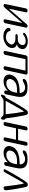

<svg xmlns="http://www.w3.org/2000/svg" viewBox="1682 -2230 603 4006"><g transform="rotate(90 1983.0 -226.5)"><path d="M464.8 -40Q456.5 0 416 0Q382.3 0 382.3 -27.8Q382.3 -33.2 383.8 -40L459 -392.6L137.2 -22Q121.1 0 96.7 0Q63 0 63 -27.8Q63 -33.2 64.5 -40L153.8 -460.4Q162.6 -500.5 203.1 -500.5Q236.3 -500.5 236.3 -473.1Q236.3 -467.3 234.9 -460.4L160.6 -109.4L483.4 -481L486.8 -484.4Q502.4 -500.5 522.5 -500.5Q555.7 -500.5 555.7 -473.6Q555.7 -467.8 554.2 -460.4Z M904.3 -276.4Q981.4 -255.9 981.4 -182.6Q981.4 -165.5 977.5 -146Q968.8 -105 934.6 -68.8Q908.2 -41 849.1 -16.6Q797.9 4.9 739.7 4.9Q677.2 4.9 637.7 -14.6Q561.5 -52.2 561.5 -103.5V-106.9L563 -117.7Q572.8 -146 602.1 -146Q627.4 -146 628.4 -122.1Q638.7 -85.9 671.4 -68.8Q710 -47.9 756.8 -47.9Q806.6 -47.9 843.3 -75.2Q898.9 -117.2 906.7 -153.8Q908.2 -160.2 908.2 -166Q908.2 -195.8 876 -221.7Q844.2 -247.1 790.5 -247.1H723.1Q704.6 -247.1 695.8 -255.4Q689.9 -261.2 689.9 -268.1Q689.9 -269.5 690.4 -271.5Q692.4 -281.2 702.1 -288.1Q713.4 -295.9 731 -295.9H800.8Q843.8 -295.9 875.5 -317.9Q908.7 -340.3 917 -377.9Q919.4 -390.1 919.4 -400.4Q919.4 -457.5 841.8 -461.4H833.5Q766.6 -461.4 712.4 -416.5Q702.1 -406.2 688.5 -406.2Q664.6 -406.2 664.6 -425.3Q664.6 -429.2 665.5 -433.6Q668.9 -449.2 685.1 -457.5Q757.3 -505.4 844.2 -505.4Q892.1 -505.4 931.6 -489.3Q971.2 -473.1 991.2 -443.4Q1004.9 -422.4 1004.9 -396.5Q1004.9 -385.7 1002.4 -374Q993.7 -334 967.3 -310.1Q940.4 -285.6 904.3 -276.4Z M1444.3 -40Q1436 0 1395.5 0Q1361.8 0 1361.8 -27.8Q1361.8 -33.2 1363.3 -40L1452.1 -457H1213.9L1125 -40Q1116.7 0 1076.2 0Q1042.5 0 1042.5 -27.8Q1042.5 -33.2 1043.9 -40L1133.8 -460.9Q1140.6 -494.1 1175.8 -500L1502 -500.5Q1535.6 -500.5 1535.6 -473.1Q1535.6 -467.8 1534.2 -460.9Z M1818.8 -87.4Q1884.3 -129.4 1903.8 -221.2L1914.6 -279.3Q1885.3 -281.7 1858.9 -281.7Q1765.1 -281.7 1707.5 -249.5Q1644 -213.4 1630.4 -148.9Q1627.9 -137.7 1627.9 -127.9Q1627.9 -101.6 1644.5 -83Q1667 -57.6 1711.9 -57.6Q1772.5 -57.6 1818.8 -87.4ZM1975.1 -441.9Q2001.5 -406.2 2001.5 -343.8Q2001.5 -304.2 1990.7 -253.9L1947.3 -50.8Q1939.5 -13.2 1901.9 -13.2L1893.6 -14.2Q1867.2 -18.1 1867.2 -42Q1867.2 -46.9 1868.2 -52.7L1875.5 -87.4Q1829.1 -45.4 1787.6 -25.4Q1733.9 0 1671.9 0Q1601.6 0 1563 -40.5Q1534.2 -71.3 1534.2 -112.3Q1534.2 -126.5 1537.6 -142.1Q1557.6 -236.3 1641.6 -283.2Q1735.4 -335.9 1916 -335.9Q1916.5 -340.3 1916.5 -344.7Q1916.5 -390.6 1887.7 -418.5Q1857.4 -449.2 1800.3 -449.2Q1778.3 -449.2 1761.7 -443.8Q1745.1 -439 1709.5 -421.4Q1680.2 -407.2 1670.9 -403.8Q1661.1 -400.4 1650.4 -400.4Q1638.2 -400.4 1633.3 -403.8Q1626 -408.7 1626 -419.4Q1626 -423.3 1627 -427.7Q1634.3 -461.4 1682.6 -481Q1731.4 -500.5 1807.1 -500.5Q1932.6 -500.5 1975.1 -441.9Z M2363.8 -43.9Q2353.5 -146 2337.9 -255.4Q2314.5 -418.9 2302.2 -425.8Q2292.5 -417.5 2192.4 -239.3Q2083.5 -44.4 2083.5 -43.9ZM2473.1 -25.9Q2476.6 -15.6 2476.6 -2Q2476.6 13.2 2472.2 32.7Q2470.2 41.5 2461.9 48.3Q2454.1 54.7 2444.8 55.2Q2431.6 52.2 2419.4 37.6Q2403.3 18.6 2391.6 10.3Q2378.4 0.5 2345.2 0H2095.7Q2061.5 0.5 2044.9 10.3Q2029.8 18.6 2005.4 37.6Q1986.3 52.2 1972.2 55.2Q1962.9 54.7 1958 48.3Q1954.1 43.5 1954.1 37.1Q1954.1 35.2 1954.6 32.7Q1967.8 -9.3 1976.6 -25.9Q1982.4 -38.6 2017.1 -43.9Q2050.3 -110.8 2136.7 -258.3Q2265.1 -476.6 2293.5 -495.6Q2308.6 -506.3 2329.1 -507.8H2332.5Q2351.6 -507.8 2367.2 -493.2Q2383.3 -478 2418.9 -260.7Q2446.8 -88.9 2446.8 -48.8V-43.9Q2470.2 -36.1 2473.1 -25.9Z M2928.2 -40Q2919.9 0 2879.4 0Q2845.7 0 2845.7 -27.8Q2845.7 -33.2 2847.2 -40L2894 -259.3H2655.8L2608.9 -40Q2600.6 0 2560.1 0Q2526.4 0 2526.4 -27.8Q2526.4 -33.2 2527.8 -40L2617.7 -460.9Q2626 -500.5 2666.5 -500.5Q2700.2 -500.5 2700.2 -472.7Q2700.2 -467.3 2698.7 -460.9L2665 -302.7H2903.3L2937 -460.9Q2945.8 -500.5 2985.8 -500.5Q3019.5 -500.5 3019.5 -473.1Q3019.5 -467.8 3018.1 -460.9Z M3311 -87.4Q3376.5 -129.4 3396 -221.2L3406.7 -279.3Q3377.4 -281.7 3351.1 -281.7Q3257.3 -281.7 3199.7 -249.5Q3136.2 -213.4 3122.6 -148.9Q3120.1 -137.7 3120.1 -127.9Q3120.1 -101.6 3136.7 -83Q3159.2 -57.6 3204.1 -57.6Q3264.6 -57.6 3311 -87.4ZM3467.3 -441.9Q3493.7 -406.2 3493.7 -343.8Q3493.7 -304.2 3482.9 -253.9L3439.5 -50.8Q3431.6 -13.2 3394 -13.2L3385.7 -14.2Q3359.4 -18.1 3359.4 -42Q3359.4 -46.9 3360.4 -52.7L3367.7 -87.4Q3321.3 -45.4 3279.8 -25.4Q3226.1 0 3164.1 0Q3093.8 0 3055.2 -40.5Q3026.4 -71.3 3026.4 -112.3Q3026.4 -126.5 3029.8 -142.1Q3049.8 -236.3 3133.8 -283.2Q3227.5 -335.9 3408.2 -335.9Q3408.7 -340.3 3408.7 -344.7Q3408.7 -390.6 3379.9 -418.5Q3349.6 -449.2 3292.5 -449.2Q3270.5 -449.2 3253.9 -443.8Q3237.3 -439 3201.7 -421.4Q3172.4 -407.2 3163.1 -403.8Q3153.3 -400.4 3142.6 -400.4Q3130.4 -400.4 3125.5 -403.8Q3118.2 -408.7 3118.2 -419.4Q3118.2 -423.3 3119.1 -427.7Q3126.5 -461.4 3174.8 -481Q3223.6 -500.5 3299.3 -500.5Q3424.8 -500.5 3467.3 -441.9Z M3948.7 -40Q3940.4 -0.5 3900.9 -0.5Q3870.1 -0.5 3868.2 -29.8Q3857.9 -130.4 3841.3 -245.6Q3816.9 -417 3804.2 -423.8Q3794.4 -416 3695.8 -240.7Q3570.3 -18.1 3571.3 -19.5Q3559.1 0 3538.1 0Q3512.7 0 3512.7 -21Q3512.7 -25.4 3513.7 -30.8L3516.6 -38.1Q3557.6 -119.1 3651.4 -276.9Q3769 -475.6 3795.4 -493.2Q3810.5 -503.9 3831.1 -505.4H3834.5Q3854 -505.4 3869.1 -491.2Q3883.8 -476.6 3918.5 -275.4Q3945.8 -112.8 3949.2 -54.7Z"/></g></svg>

Font: inglobal
Style: Italic
Weight: 400
Italic angle: -12°
Designer: Andrey Kochetov, Denis Davydov, Evgeny Yurtaev
Foundry: inglobal
Version: Version 1.00 September 25, 2014, initial release